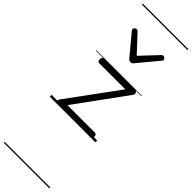

<svg xmlns="http://www.w3.org/2000/svg" viewBox="-490 -992 1474 1474"><g transform="rotate(45 247.5 -255.0)"><path d="M86 0Q68 0 64.5 -13.5Q61 -27 67 -36L370 -450H88Q78 -450 73 -455.5Q68 -461 68 -475Q68 -488 73 -494Q78 -500 88 -500H427Q437 -500 442 -494Q447 -488 447.5 -479.5Q448 -471 442 -462L142 -50H439Q449 -50 454 -44Q459 -38 459 -23Q459 -11 454 -5.5Q449 0 439 0ZM395 -839Q403 -839 411 -832Q419 -825 419 -816Q419 -814 418 -810.5Q417 -807 413 -804L275 -638Q271 -632 265 -628.5Q259 -625 250 -625Q241 -625 235.5 -628.5Q230 -632 225 -638L87 -804Q84 -807 83 -810.5Q82 -814 82 -816Q82 -825 89.5 -832Q97 -839 105 -839Q110 -839 114 -837Q118 -835 122 -831L250 -694L379 -831Q383 -835 386.5 -837Q390 -839 395 -839ZM0 490H495V500H0ZM0 -20H495V0H0ZM0 -505H495V-500H0ZM0 -1010H495V-1000H0Z"/></g></svg>

Font: Playwrite ES Guides
Style: Regular
Weight: 400
Designer: Veronika Burian, José Scaglione
Foundry: TypeTogether
Version: Version 1.003